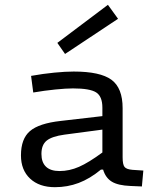

<svg xmlns="http://www.w3.org/2000/svg" viewBox="-20 -770 654 797"><path d="M489 -321V-117Q489 -87 497 -77Q505 -67 530 -65L575 -62L569 4L522 2Q470 0 444 -16Q418 -32 408 -66H399Q353 -28 306.5 -10.5Q260 7 208 7Q143 7 105 -28.5Q67 -64 67 -125Q67 -194 104.5 -226Q142 -258 232 -268L405 -288V-323Q405 -370 379 -386.5Q353 -403 283 -403Q254 -403 209.5 -398.5Q165 -394 118 -386L109 -455Q159 -464 205.5 -468.5Q252 -473 286 -473Q396 -473 442.5 -439Q489 -405 489 -321ZM152 -131Q152 -96 171 -78Q190 -60 227 -60Q268 -60 308 -77.5Q348 -95 405 -137V-232L247 -211Q196 -204 174 -186.5Q152 -169 152 -131ZM250 -546 218 -592 428 -750 470 -692Z"/></svg>

Font: Intel One Mono
Style: Regular
Weight: 400
Monospace: yes
Designer: Fred Shallcrass
Foundry: Frere-Jones Type LLC
Version: Version 1.400;hotconv 1.1.0;makeotfexe 2.6.0;FJTRelease1.4